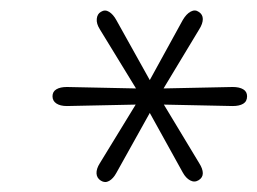

<svg xmlns="http://www.w3.org/2000/svg" viewBox="-20 -727 500 373"><path d="M176 -376Q168 -381 167.5 -390Q167 -399 174 -410L248 -531L253 -524L110 -521Q97 -521 89.5 -526Q82 -531 82 -540Q82 -549 89.5 -553.5Q97 -558 110 -558L253 -555L248 -549L174 -670Q167 -681 168 -690.5Q169 -700 176 -704Q184 -709 192 -704Q200 -699 206 -688L274 -566H268L335 -688Q342 -700 350.5 -704.5Q359 -709 366 -704Q374 -699 374 -690Q374 -681 367 -670L294 -549L288 -555L432 -558Q445 -558 452.5 -553.5Q460 -549 460 -540Q460 -530 452.5 -525.5Q445 -521 432 -521L288 -524L294 -531L367 -410Q374 -399 374 -390.5Q374 -382 366 -377Q358 -372 349.5 -376.5Q341 -381 335 -392L268 -513H274L206 -391Q200 -380 192 -375.5Q184 -371 176 -376Z"/></svg>

Font: Nunito ExtraLight ExtraLight
Style: Italic
Weight: 250
Italic angle: -9°
Version: Version 3.602